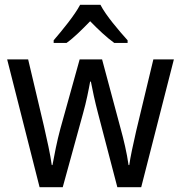

<svg xmlns="http://www.w3.org/2000/svg" viewBox="-20 -786 760 805"><path d="M401 -766H316C293 -722 241 -659 205 -617V-606H259C290 -628 324 -662 358 -697C392 -662 427 -629 459 -606H515V-617C479 -657 424 -721 401 -766ZM391 -311 472 -1H572L709 -537H623L551 -237C538 -180 526 -125 522 -94H519C512 -145 498 -203 486 -246L408 -537H314L233 -246C219 -195 207 -132 200 -94H197C191 -139 177 -201 164 -258L98 -537H10L146 -1H243L328 -310C342 -359 352 -411 358 -444H361C367 -412 378 -360 391 -311Z"/></svg>

Font: Noto Sans Sinhala UI SemiCondensed
Style: Regular
Weight: 400
Width: 4
Designer: Jelle Bosma - Monotype Design Team
Foundry: Monotype Imaging Inc.
Version: Version 2.006